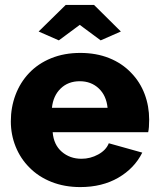

<svg xmlns="http://www.w3.org/2000/svg" viewBox="-20 -750 644 780"><path d="M304 -649 389 -586 471 -622 362 -730H247L137 -622L219 -586ZM558 -130 422 -168Q411 -140 379 -122.5Q347 -105 311 -105Q264 -105 231 -133.5Q198 -162 194 -213H582Q586 -230 586 -264Q586 -319 567.5 -368Q549 -417 513 -454Q476 -493 423.5 -514Q371 -535 306 -535Q241 -535 188 -513.5Q135 -492 98 -453Q62 -415 43 -364.5Q24 -314 24 -257Q24 -203 43.5 -154.5Q63 -106 99 -70Q136 -32 189 -11Q242 10 306 10Q395 10 460.5 -28Q526 -66 558 -130ZM304 -420Q350 -420 381 -391Q412 -362 417 -312H191Q196 -361 226.5 -390.5Q257 -420 304 -420Z"/></svg>

Font: RT Raleway ExtraBold
Style: Regular
Weight: 400
Designer: Matt McInerney, Pablo Impallari, Rodrigo Fuenzalida — Edited by Milan Moffatt in April 2016
Foundry: Matt McInerney, Pablo Impallari, Rodrigo Fuenzalida — Edited by Milan Moffatt in April 2016
Version: Version 3.001